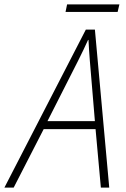

<svg xmlns="http://www.w3.org/2000/svg" viewBox="-77 -850 571 870"><path d="M220 -796H456L464 -830H227ZM-57 0H-15L121 -265H356L380 0H418L353 -716H312ZM138 -301 277 -575C294 -609 309 -640 322 -669H324C325 -640 328 -606 330 -576L353 -301Z"/></svg>

Font: Noto Sans SemiCondensed ExtraLight
Style: Italic
Weight: 200
Width: 4
Italic angle: -12°
Designer: Monotype Design Team
Foundry: Monotype Imaging Inc.
Version: Version 2.013